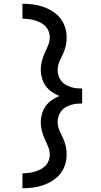

<svg xmlns="http://www.w3.org/2000/svg" viewBox="-20 -853 540 1026"><path d="M100 153V73Q116 73 132.5 71Q149 69 165 64.5Q181 60 196 52.5Q211 45 222.5 33Q234 21 240 5.5Q246 -10 246 -27Q246 -42 241.5 -56.5Q237 -71 230.5 -85Q224 -99 218 -112.5Q212 -126 207.5 -140.5Q203 -155 200.5 -170Q198 -185 198 -201Q198 -223 204.5 -245.5Q211 -268 224.5 -286.5Q238 -305 256.5 -318Q275 -331 297 -340Q275 -349 256.5 -362Q238 -375 224.5 -393.5Q211 -412 204.5 -434.5Q198 -457 198 -479Q198 -495 200.5 -510Q203 -525 207.5 -539.5Q212 -554 218 -567.5Q224 -581 230.5 -595Q237 -609 241.5 -623.5Q246 -638 246 -653Q246 -670 240 -685.5Q234 -701 222.5 -713Q211 -725 196 -732.5Q181 -740 165 -744.5Q149 -749 132.5 -751Q116 -753 100 -753V-833Q128 -833 155.5 -829.5Q183 -826 209.5 -817Q236 -808 260 -793Q284 -778 301.5 -756.5Q319 -735 327.5 -708Q336 -681 336 -653Q336 -638 334 -623Q332 -608 327.5 -593.5Q323 -579 316.5 -565Q310 -551 303.5 -537.5Q297 -524 292.5 -509.5Q288 -495 288 -479Q288 -464 292.5 -449Q297 -434 306.5 -421.5Q316 -409 329.5 -401Q343 -393 358 -388Q373 -383 388.5 -381.5Q404 -380 419 -380V-300Q404 -300 388.5 -298.5Q373 -297 358 -292Q343 -287 329.5 -279Q316 -271 306.5 -258.5Q297 -246 292.5 -231Q288 -216 288 -201Q288 -185 292.5 -170.5Q297 -156 303.5 -142.5Q310 -129 316.5 -115Q323 -101 327.5 -86.5Q332 -72 334 -57Q336 -42 336 -27Q336 1 327.5 28Q319 55 301.5 76.5Q284 98 260 113Q236 128 209.5 137Q183 146 155.5 149.5Q128 153 100 153Z"/></svg>

Font: Iosevka Term Medium
Style: Regular
Weight: 500
Monospace: yes
Designer: Belleve Invis
Foundry: Belleve Invis
Version: Version 26.3.1